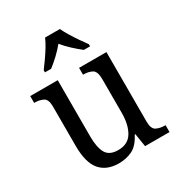

<svg xmlns="http://www.w3.org/2000/svg" viewBox="-182 -889 953 1021"><g transform="rotate(-30 294.5 -378.0)"><path d="M252 10Q177 10 137.5 -36.5Q98 -83 98 -186V-427Q98 -471 76.5 -482.5Q55 -494 24 -494H21V-536H190V-190Q190 -124 209.5 -88.5Q229 -53 284 -53Q344 -53 371 -98Q398 -143 398 -216V-422Q398 -470 376.5 -482Q355 -494 324 -494H321V-536H489V-109Q489 -64 511.5 -53Q534 -42 564 -42H567V0H417L404 -81H400Q372 -26 334.5 -8Q297 10 252 10ZM152 -619Q166 -638 184.5 -664Q203 -690 219.5 -717Q236 -744 245 -766H336Q346 -744 362.5 -717Q379 -690 397 -664Q415 -638 429 -619V-606H391Q365 -626 338 -651Q311 -676 290 -702Q269 -676 242.5 -651Q216 -626 190 -606H152Z"/></g></svg>

Font: Noto Serif Sinhala SemiCondensed
Style: Regular
Weight: 400
Width: 4
Designer: Jelle Bosma - Monotype Design Team
Foundry: Monotype Imaging Inc.
Version: Version 2.007; ttfautohint (v1.8.4.7-5d5b)